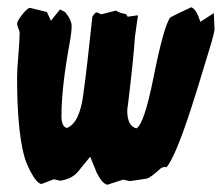

<svg xmlns="http://www.w3.org/2000/svg" viewBox="-20 -497 610 528"><path d="M27 -285Q27 -305 30.5 -345.5Q34 -386 34 -407Q34 -411 30.5 -419Q27 -427 27 -432Q27 -439 42 -458Q57 -477 64 -475L109 -464L120 -440L145 -471L159 -464Q177 -442 177 -425Q177 -408 171 -376Q149 -255 149 -177Q149 -149 164 -145Q199 -159 209 -237Q219 -308 234 -451Q241 -463 246 -463Q248 -463 253 -460Q258 -457 260 -458L299 -468Q309 -461 327 -458L331 -451L359 -455V-450Q359 -454 351 -395Q347 -333 332 -210Q330 -200 330 -192Q330 -151 355 -144Q376 -154 402 -283Q430 -424 448 -449Q467 -459 506 -477Q520 -472 531 -437L568 -461Q570 -415 570 -417Q570 -408 556 -362Q514 -223 503 -191Q462 -66 438 -37Q436 -38 434 -38Q430 -38 423 -35Q395 -9 384 -6Q360 -2 337 1L319 -3L275 11Q261 8 246 -22Q237 -44 228 -66Q211 -45 194.5 -25Q178 -5 146 0L128 -4L94 9Q81 7 64 -25Q51 -50 46 -70Q27 -142 27 -285Z"/></svg>

Font: Ode an Erik AH
Style: Regular
Weight: 400
Designer: Andreas Höfeld
Foundry: Fontgrube AH
Version: Version 2.00